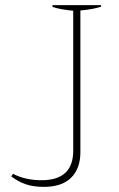

<svg xmlns="http://www.w3.org/2000/svg" viewBox="-20 -720 465 750"><path d="M24 -31 31 -41Q79 -16 142 -16Q266 -16 266 -131V-678Q214 -683 185 -693V-700H375V-694Q346 -684 294 -679V-125Q294 -62 258 -26Q222 10 151 10Q110 10 80 -0.5Q50 -11 24 -31Z"/></svg>

Font: Trirong Thin
Style: Regular
Weight: 250
Designer: Katatrad Team
Foundry: CadsonDemak
Version: Version 1.001